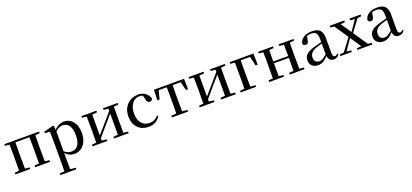

<svg xmlns="http://www.w3.org/2000/svg" viewBox="42 -1695 6681 3114"><g transform="rotate(-20 3382.5 -138.5)"><path d="M42 -494 119 -486 121 -292V-230L119 -36L42 -28V0H299V-28L221 -36L219 -230V-292L221 -489H463L465 -292V-230L463 -36L385 -28V0H642V-28L564 -36L562 -230V-292L564 -486L641 -494V-522H42Z M1060 15C1190 15 1287 -92 1287 -265C1287 -433 1197 -537 1075 -537C1014 -537 953 -512 904 -455L898 -526L885 -534L720 -490V-465L806 -459C808 -410 809 -361 809 -293V23L807 225L724 232V260H1000V232L907 224L905 23V-57C951 -3 1006 15 1060 15ZM906 -427C953 -474 993 -486 1034 -486C1123 -486 1182 -418 1182 -263C1182 -98 1115 -37 1030 -37C983 -37 946 -49 906 -87Z M1744 -494 1825 -485V-448L1670 -268L1546 -125V-485L1631 -494V-522H1374V-494L1451 -486L1453 -292V-230L1451 -36L1374 -28V0H1631V-28L1546 -37V-76L1696 -252L1825 -401V-37L1744 -28V0H1998V-28L1920 -36L1918 -230V-292L1920 -486L1998 -494V-522H1744Z M2340 15C2439 15 2500 -25 2546 -98L2529 -111C2487 -63 2436 -39 2377 -39C2265 -39 2188 -122 2188 -266C2188 -414 2264 -504 2364 -504C2384 -504 2403 -501 2423 -494L2442 -420C2447 -378 2467 -362 2498 -362C2522 -362 2538 -374 2545 -400C2524 -481 2449 -537 2355 -537C2212 -537 2086 -436 2086 -254C2086 -84 2192 15 2340 15Z M2832 0H3023V-28L2934 -37L2932 -230V-292L2934 -489H3073L3111 -341H3148L3143 -522H2624L2618 -341H2656L2693 -489H2833L2835 -292V-230L2833 -37L2744 -28V0Z M3593 -494 3674 -485V-448L3519 -268L3395 -125V-485L3480 -494V-522H3223V-494L3300 -486L3302 -292V-230L3300 -36L3223 -28V0H3480V-28L3395 -37V-76L3545 -252L3674 -401V-37L3593 -28V0H3847V-28L3769 -36L3767 -230V-292L3769 -486L3847 -494V-522H3593Z M3931 -494 4008 -486 4010 -284V-230L4008 -36L3931 -28V0H4197V-28L4110 -36L4108 -230V-284L4110 -489H4271L4308 -329H4345L4341 -522H3931Z M4777 -494 4855 -486C4856 -432 4857 -351 4857 -291H4599L4601 -486L4679 -494V-522H4422V-494L4499 -486L4501 -292V-230L4499 -36L4422 -28V0H4679V-28L4601 -36C4600 -92 4599 -179 4599 -259H4857C4857 -179 4856 -92 4855 -36L4777 -28V0H5033V-28L4956 -36L4954 -230V-292L4956 -486L5033 -494V-522H4777Z M5535 14C5579 14 5611 -3 5633 -42L5617 -56C5600 -36 5588 -29 5572 -29C5546 -29 5532 -46 5532 -104V-355C5532 -483 5476 -537 5355 -537C5234 -537 5157 -486 5140 -402C5145 -377 5163 -363 5189 -363C5216 -363 5236 -378 5241 -420L5255 -493C5280 -502 5303 -505 5326 -505C5405 -505 5438 -475 5438 -365V-321C5396 -310 5350 -298 5311 -287C5173 -247 5125 -196 5125 -116C5125 -32 5185 15 5265 15C5339 15 5382 -17 5440 -80C5448 -21 5478 14 5535 14ZM5438 -111C5378 -55 5344 -38 5308 -38C5254 -38 5219 -68 5219 -130C5219 -189 5252 -232 5333 -263C5363 -274 5400 -285 5438 -295Z M6000 -492 6078 -484 6015 -392 5956 -306 5834 -485 5909 -492V-522H5658V-492L5723 -486L5883 -249L5724 -36L5652 -28V0H5850V-28L5772 -37L5840 -136L5900 -223L6026 -35L5947 -28V0H6205V-28L6140 -35L5973 -281L6125 -485L6191 -492V-522H6000Z M6659 14C6703 14 6735 -3 6757 -42L6741 -56C6724 -36 6712 -29 6696 -29C6670 -29 6656 -46 6656 -104V-355C6656 -483 6600 -537 6479 -537C6358 -537 6281 -486 6264 -402C6269 -377 6287 -363 6313 -363C6340 -363 6360 -378 6365 -420L6379 -493C6404 -502 6427 -505 6450 -505C6529 -505 6562 -475 6562 -365V-321C6520 -310 6474 -298 6435 -287C6297 -247 6249 -196 6249 -116C6249 -32 6309 15 6389 15C6463 15 6506 -17 6564 -80C6572 -21 6602 14 6659 14ZM6562 -111C6502 -55 6468 -38 6432 -38C6378 -38 6343 -68 6343 -130C6343 -189 6376 -232 6457 -263C6487 -274 6524 -285 6562 -295Z"/></g></svg>

Font: Noto Serif JP Medium
Style: Regular
Weight: 500
Designer: Ryoko NISHIZUKA 西塚涼子 (kana & ideographs); Frank Grießhammer (Latin, Greek & Cyrillic); Wenlong ZHANG 张文龙 (bopomofo); San
Foundry: Adobe
Version: Version 2.001;hotconv 1.1.0;makeotfexe 2.6.0